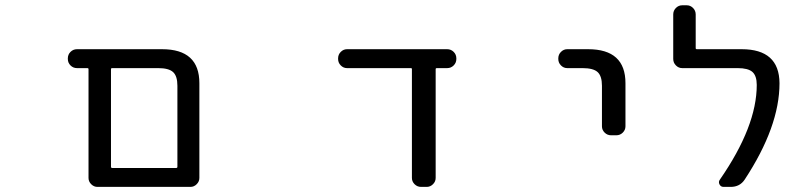

<svg xmlns="http://www.w3.org/2000/svg" viewBox="-20 -735 3040 734"><path d="M397.5 -20.5H352.5Q338.9 -20.5 328.6 -30.8Q318.4 -41 318.4 -54.7V-470.7Q318.4 -474.6 313.5 -474.6H274.4Q259.8 -474.6 249.5 -484.9Q239.3 -495.1 239.3 -509.8V-511.7Q239.3 -526.4 249.5 -536.6Q259.8 -546.9 274.4 -546.9H599.6Q742.2 -546.9 742.2 -417V-54.7Q742.2 -41 731.9 -30.8Q721.7 -20.5 708 -20.5ZM658.2 -407.2Q658.2 -444.3 641.6 -459.5Q625 -474.6 585 -474.6H409.2Q404.3 -474.6 404.3 -470.7V-97.7Q404.3 -92.8 409.2 -92.8H653.3Q658.2 -92.8 658.2 -97.7Z M1645.5 -54.7Q1645.5 -41 1635.3 -30.8Q1625 -20.5 1611.3 -20.5H1589.8Q1575.2 -20.5 1564.9 -30.8Q1554.7 -41 1554.7 -54.7V-470.7Q1554.7 -474.6 1550.8 -474.6H1306.6Q1293 -474.6 1282.7 -484.9Q1272.5 -495.1 1272.5 -509.8V-511.7Q1272.5 -526.4 1282.7 -536.6Q1293 -546.9 1306.6 -546.9H1689.5Q1704.1 -546.9 1714.4 -536.6Q1724.6 -526.4 1724.6 -511.7V-509.8Q1724.6 -495.1 1714.4 -484.9Q1704.1 -474.6 1689.5 -474.6H1650.4Q1645.5 -474.6 1645.5 -470.7Z M2148.4 -474.6Q2134.8 -474.6 2124.5 -484.9Q2114.3 -495.1 2114.3 -509.8V-511.7Q2114.3 -526.4 2124.5 -536.6Q2134.8 -546.9 2148.4 -546.9H2228.5Q2371.1 -546.9 2371.1 -417V-252Q2371.1 -238.3 2360.8 -228Q2350.6 -217.8 2335.9 -217.8H2316.4Q2301.8 -217.8 2291.5 -228Q2281.2 -238.3 2281.2 -252V-407.2Q2281.2 -444.3 2264.6 -459.5Q2248 -474.6 2207 -474.6Z M2815.4 -546.9Q2959 -546.9 2960 -417Q2960 -251 2827.1 -48.8Q2808.6 -20.5 2773.4 -20.5H2746.1Q2735.4 -20.5 2730.5 -30.3Q2725.6 -40 2732.4 -48.8Q2873 -252 2873 -410.2Q2873 -445.3 2856.4 -460Q2839.8 -474.6 2799.8 -474.6H2587.9Q2574.2 -474.6 2564 -484.9Q2553.7 -495.1 2553.7 -509.8V-679.7Q2553.7 -694.3 2564 -704.6Q2574.2 -714.8 2587.9 -714.8H2605.5Q2619.1 -714.8 2629.4 -704.6Q2639.6 -694.3 2639.6 -679.7V-550.8Q2639.6 -546.9 2644.5 -546.9Z"/></svg>

Font: Rounded-L Mgen+ 2m regular
Style: Regular
Weight: 400
Designer: [Source Han Sans]
Ryoko NISHIZUKA  (kana & ideographs); Paul D. Hunt (Latin, Greek & Cyrillic); Wenlong ZHANG  (bopomofo
Version: Version 1.059.20150602